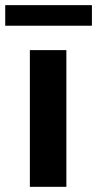

<svg xmlns="http://www.w3.org/2000/svg" viewBox="-50 -722 375 742"><path d="M206.5 -528.3V0H65.4V-528.3ZM305.2 -702.1V-622.6H-29.8V-702.1Z"/></svg>

Font: Vazirmatn RD
Style: Bold
Weight: 700
Designer: Saber Rastikerdar
Foundry: Saber Rastikerdar
Version: Version 32.102